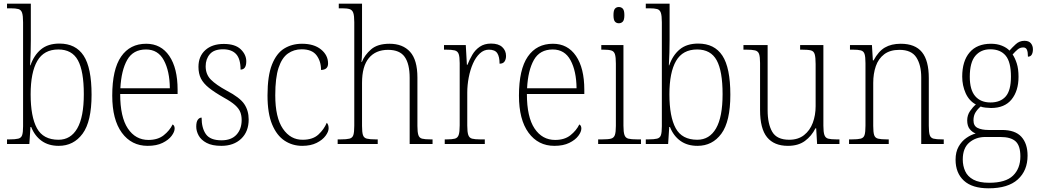

<svg xmlns="http://www.w3.org/2000/svg" viewBox="-20 -780 5631 1040"><path d="M298 10Q243 10 205.5 -17Q168 -44 149 -92H145L139 0H18V-25H32Q63 -25 79 -29Q95 -33 100 -48Q105 -63 105 -96V-659Q105 -695 99.5 -711Q94 -727 79.5 -731Q65 -735 37 -735H18V-760H147V-564Q147 -536 146 -496Q145 -456 143 -426H145Q164 -481 202 -512.5Q240 -544 302 -544Q390 -544 433 -478.5Q476 -413 476 -267Q476 -122 427.5 -56Q379 10 298 10ZM297 -23Q363 -23 398.5 -84.5Q434 -146 434 -270Q434 -395 402 -453.5Q370 -512 296 -512Q218 -512 182 -450Q146 -388 146 -269Q146 -148 180 -85.5Q214 -23 297 -23Z M780 10Q692 10 640 -61Q588 -132 588 -262Q588 -404 636 -473.5Q684 -543 772 -543Q852 -543 897 -477Q942 -411 942 -294V-271H631Q631 -146 672.5 -84Q714 -22 784 -22Q835 -22 867 -47.5Q899 -73 915 -106Q926 -100 926 -84Q926 -66 909.5 -44Q893 -22 860.5 -6Q828 10 780 10ZM900 -302Q899 -395 867.5 -453.5Q836 -512 771 -512Q701 -512 669 -455.5Q637 -399 632 -302Z M1179 10Q1129 10 1099 -6Q1069 -22 1056 -46Q1043 -70 1043 -94Q1043 -120 1051.5 -131.5Q1060 -143 1072 -143Q1072 -86 1095.5 -53Q1119 -20 1180 -20Q1233 -20 1261 -50.5Q1289 -81 1289 -130Q1289 -154 1281.5 -173Q1274 -192 1253.5 -210.5Q1233 -229 1193 -251Q1142 -280 1112 -304Q1082 -328 1068.5 -354.5Q1055 -381 1055 -418Q1055 -475 1092 -508.5Q1129 -542 1192 -542Q1254 -542 1284 -513Q1314 -484 1314 -448Q1314 -403 1283 -403Q1283 -461 1259 -487Q1235 -513 1188 -513Q1139 -513 1116.5 -486.5Q1094 -460 1094 -421Q1094 -377 1122.5 -348.5Q1151 -320 1208 -289Q1279 -252 1303 -216.5Q1327 -181 1327 -133Q1327 -67 1286.5 -28.5Q1246 10 1179 10Z M1617 10Q1564 10 1521.5 -18Q1479 -46 1454 -106Q1429 -166 1429 -263Q1429 -370 1453.5 -431Q1478 -492 1520 -517.5Q1562 -543 1616 -543Q1681 -543 1719 -512Q1757 -481 1757 -436Q1757 -402 1719 -401Q1719 -448 1694.5 -480.5Q1670 -513 1614 -513Q1572 -513 1539.5 -490Q1507 -467 1489 -413Q1471 -359 1471 -264Q1471 -143 1512.5 -82.5Q1554 -22 1620 -23Q1674 -23 1704.5 -51Q1735 -79 1750 -115Q1760 -105 1760 -85Q1760 -67 1743.5 -44.5Q1727 -22 1695 -6Q1663 10 1617 10Z M1809 0V-25H1826Q1857 -25 1873 -29Q1889 -33 1894 -48.5Q1899 -64 1899 -99V-660Q1899 -695 1893.5 -710.5Q1888 -726 1874 -730.5Q1860 -735 1834 -735H1815V-760H1941V-497Q1941 -483 1940 -468Q1939 -453 1938 -444H1940Q1955 -482 1990 -512.5Q2025 -543 2090 -543Q2162 -543 2201.5 -499Q2241 -455 2241 -360V-98Q2241 -65 2246 -49Q2251 -33 2266 -29Q2281 -25 2312 -25H2323V0H2199V-358Q2199 -434 2172 -472Q2145 -510 2082 -510Q2015 -510 1978 -465.5Q1941 -421 1941 -331V-98Q1941 -64 1946 -48.5Q1951 -33 1967 -29Q1983 -25 2014 -25H2026V0Z M2389 0V-25H2401Q2429 -25 2444 -29Q2459 -33 2464.5 -49Q2470 -65 2470 -101V-438Q2470 -472 2464.5 -487.5Q2459 -503 2443 -507Q2427 -511 2395 -511H2385V-536H2503L2509 -429H2512Q2523 -457 2538.5 -483.5Q2554 -510 2579 -527Q2604 -544 2640 -544Q2680 -544 2700.5 -525Q2721 -506 2721 -477Q2721 -459 2713 -447Q2705 -435 2686 -435Q2686 -473 2673.5 -492Q2661 -511 2628 -511Q2601 -511 2579 -490.5Q2557 -470 2542 -436Q2527 -402 2519 -360.5Q2511 -319 2511 -278V-100Q2511 -65 2516.5 -49Q2522 -33 2537 -29Q2552 -25 2580 -25H2606V0Z M2983 10Q2895 10 2843 -61Q2791 -132 2791 -262Q2791 -404 2839 -473.5Q2887 -543 2975 -543Q3055 -543 3100 -477Q3145 -411 3145 -294V-271H2834Q2834 -146 2875.5 -84Q2917 -22 2987 -22Q3038 -22 3070 -47.5Q3102 -73 3118 -106Q3129 -100 3129 -84Q3129 -66 3112.5 -44Q3096 -22 3063.5 -6Q3031 10 2983 10ZM3103 -302Q3102 -395 3070.5 -453.5Q3039 -512 2974 -512Q2904 -512 2872 -455.5Q2840 -399 2835 -302Z M3332 -654Q3319 -654 3311 -663Q3303 -672 3303 -698Q3303 -724 3311 -733Q3319 -742 3332 -742Q3345 -742 3353.5 -733Q3362 -724 3362 -698Q3362 -672 3353.5 -663Q3345 -654 3332 -654ZM3220 0V-25H3242Q3274 -25 3289.5 -29Q3305 -33 3310.5 -48.5Q3316 -64 3316 -98V-435Q3316 -470 3311 -486Q3306 -502 3291.5 -506.5Q3277 -511 3249 -511H3237V-536H3357V-99Q3357 -65 3362.5 -49Q3368 -33 3383.5 -29Q3399 -25 3431 -25H3452V0Z M3758 10Q3703 10 3665.5 -17Q3628 -44 3609 -92H3605L3599 0H3478V-25H3492Q3523 -25 3539 -29Q3555 -33 3560 -48Q3565 -63 3565 -96V-659Q3565 -695 3559.5 -711Q3554 -727 3539.5 -731Q3525 -735 3497 -735H3478V-760H3607V-564Q3607 -536 3606 -496Q3605 -456 3603 -426H3605Q3624 -481 3662 -512.5Q3700 -544 3762 -544Q3850 -544 3893 -478.5Q3936 -413 3936 -267Q3936 -122 3887.5 -56Q3839 10 3758 10ZM3757 -23Q3823 -23 3858.5 -84.5Q3894 -146 3894 -270Q3894 -395 3862 -453.5Q3830 -512 3756 -512Q3678 -512 3642 -450Q3606 -388 3606 -269Q3606 -148 3640 -85.5Q3674 -23 3757 -23Z M4248 10Q4173 10 4135 -36.5Q4097 -83 4097 -184V-439Q4097 -473 4091.5 -488Q4086 -503 4070 -507Q4054 -511 4022 -511H4007V-536H4138V-183Q4138 -109 4163 -66Q4188 -23 4255 -23Q4303 -23 4335 -48Q4367 -73 4382.5 -114.5Q4398 -156 4398 -205V-433Q4398 -469 4393 -486Q4388 -503 4372.5 -507Q4357 -511 4324 -511H4314V-536H4440V-99Q4440 -65 4445.5 -49Q4451 -33 4466 -29Q4481 -25 4510 -25H4527V0H4406L4401 -85H4397Q4376 -43 4340 -16.5Q4304 10 4248 10Z M4579 0V-25H4595Q4626 -25 4642 -29Q4658 -33 4663 -48.5Q4668 -64 4668 -99V-438Q4668 -472 4663 -487.5Q4658 -503 4643 -507Q4628 -511 4600 -511H4584V-536H4703L4708 -453H4712Q4738 -502 4773 -522.5Q4808 -543 4859 -543Q4937 -543 4974 -497.5Q5011 -452 5011 -357V-99Q5011 -64 5016 -48.5Q5021 -33 5036.5 -29Q5052 -25 5083 -25H5092V0H4970V-361Q4970 -428 4943.5 -469Q4917 -510 4852 -510Q4801 -510 4769.5 -486Q4738 -462 4724 -421.5Q4710 -381 4710 -331V-98Q4710 -64 4715 -48.5Q4720 -33 4736 -29Q4752 -25 4783 -25H4794V0Z M5335 240Q5246 240 5201 198.5Q5156 157 5156 85Q5156 43 5172.5 14Q5189 -15 5214 -32.5Q5239 -50 5265 -57Q5246 -64 5232.5 -81Q5219 -98 5219 -128Q5219 -156 5234.5 -178.5Q5250 -201 5266 -214Q5229 -234 5210.5 -275.5Q5192 -317 5192 -365Q5192 -449 5232 -496Q5272 -543 5348 -543Q5381 -543 5407 -532.5Q5433 -522 5448 -506Q5462 -522 5482 -540.5Q5502 -559 5529 -559Q5553 -559 5564 -545.5Q5575 -532 5575 -513Q5575 -495 5568.5 -484Q5562 -473 5548 -473Q5548 -498 5542.5 -510.5Q5537 -523 5523 -523Q5506 -523 5493.5 -513Q5481 -503 5465 -485Q5478 -466 5487.5 -436.5Q5497 -407 5497 -364Q5497 -288 5459.5 -241.5Q5422 -195 5348 -195Q5337 -195 5318.5 -197Q5300 -199 5292 -203Q5276 -190 5264.5 -172Q5253 -154 5253 -128Q5253 -98 5275.5 -87Q5298 -76 5334 -76H5407Q5479 -76 5512.5 -39Q5546 -2 5546 63Q5546 144 5493 192Q5440 240 5335 240ZM5345 -225Q5399 -225 5427.5 -257.5Q5456 -290 5456 -365Q5456 -444 5427.5 -478.5Q5399 -513 5344 -513Q5293 -513 5263 -477.5Q5233 -442 5233 -364Q5233 -293 5262.5 -259Q5292 -225 5345 -225ZM5338 210Q5427 210 5467 171.5Q5507 133 5507 67Q5507 9 5481 -14.5Q5455 -38 5399 -38H5317Q5266 -38 5230.5 -8Q5195 22 5195 84Q5195 118 5208 147Q5221 176 5252.5 193Q5284 210 5338 210Z"/></svg>

Font: Noto Serif Armenian SemiCondensed ExtraLight
Style: Regular
Weight: 200
Width: 4
Designer: Monotype Design Team
Foundry: Monotype Imaging Inc.
Version: Version 2.008; ttfautohint (v1.8.4.7-5d5b)